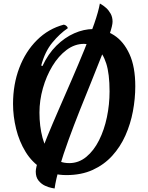

<svg xmlns="http://www.w3.org/2000/svg" viewBox="-20 -969 842 1090"><path d="M357 25Q277 25 219.5 -11Q162 -47 125.5 -106.5Q89 -166 71.5 -237.5Q54 -309 54 -379Q54 -490 89.5 -583.5Q125 -677 190 -741.5Q255 -806 342 -829Q350 -828 357 -822Q364 -816 365 -809Q319 -778 277 -727Q235 -676 214 -597L221 -594Q253 -663 300 -709.5Q347 -756 401.5 -780Q456 -804 509 -804Q573 -804 627.5 -769Q682 -734 715 -662Q748 -590 748 -479Q748 -409 734.5 -337Q721 -265 692 -200Q663 -135 617 -84.5Q571 -34 506.5 -4.5Q442 25 357 25ZM373 -43Q427 -43 470 -78.5Q513 -114 542.5 -173Q572 -232 587 -304Q602 -376 602 -450Q602 -550 583 -609Q564 -668 531 -694Q498 -720 457 -720Q404 -720 358 -685.5Q312 -651 277.5 -594Q243 -537 223.5 -468Q204 -399 204 -330Q204 -252 221.5 -186.5Q239 -121 276 -82Q313 -43 373 -43ZM547 -949Q547 -949 558 -942.5Q569 -936 583 -923.5Q597 -911 608 -891.5Q619 -872 619 -846Q619 -825 602.5 -776Q586 -727 559.5 -658.5Q533 -590 500 -509Q467 -428 433 -342.5Q399 -257 369 -174.5Q339 -92 318 -21Q297 50 290 101Q290 101 273.5 98Q257 95 236 85.5Q215 76 199 56.5Q183 37 183 5Q183 -18 201 -70Q219 -122 248.5 -194Q278 -266 314.5 -349.5Q351 -433 388.5 -519.5Q426 -606 459 -687Q492 -768 515.5 -836Q539 -904 547 -949Z"/></svg>

Font: Merienda SemiBold
Style: Regular
Weight: 600
Designer: Eduardo Rodriguez Tunni
Foundry: Eduardo Rodriguez Tunni
Version: Version 2.001; ttfautohint (v1.8.4.7-5d5b)